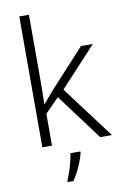

<svg xmlns="http://www.w3.org/2000/svg" viewBox="-105 -819 703 1098"><g transform="rotate(-10 247.0 -269.5)"><path d="M144 -374V-760H88V0H144V-185L225 -267L424 0H492L264 -304L475 -532H406L204 -312C184 -290 161 -261 143 -240H142C143 -284 144 -332 144 -374ZM298 68V61H240C235 104 212 180 196 212V221H229C261 176 288 112 298 68Z"/></g></svg>

Font: Noto Sans Malayalam Light
Style: Regular
Weight: 300
Designer: Jelle Bosma - Monotype Design Team
Foundry: Monotype Imaging Inc.
Version: Version 2.104